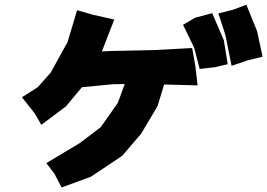

<svg xmlns="http://www.w3.org/2000/svg" viewBox="-20 -785 1145 823"><path d="M310.5 -741.2 269.5 -604.5 197.3 -473.6 141.6 -411.1 74.2 -368.2 128.9 -298.8 157.2 -250 262.7 -329.1 331.1 -411.1 461.9 -423.8 514.6 -424.8 485.4 -344.7 412.1 -240.2 322.3 -171.9 178.7 -85.9 213.9 -39.1 244.1 18.6 369.1 -27.3 503.9 -117.2 585 -211.9 655.3 -330.1 683.6 -422.9 827.1 -418.9 817.4 -501 803.7 -579.1 638.7 -570.3 456.1 -566.4 416 -564.5 417 -565.4 469.7 -701.2 378.9 -721.7ZM916 -727.5 946.3 -634.8 972.7 -502.9 1042 -526.4 1105.5 -542 1082 -651.4 1036.1 -764.6 978.5 -743.2ZM764.6 -678.7 812.5 -580.1 835.9 -489.3 902.3 -497.1 956.1 -509.8 939.5 -612.3 889.6 -728.5 816.4 -709Z"/></svg>

Font: MaokenAssortedSans-TC
Style: Regular
Weight: 500
Version: Version 0.83